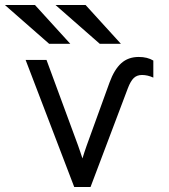

<svg xmlns="http://www.w3.org/2000/svg" viewBox="-44 -752 680 772"><path d="M254.5 0 59 -511H143L269.5 -168Q274 -156 278.5 -142Q283 -128 287.5 -115Q291.5 -128 296 -141.8Q300.5 -155.5 305 -168L396.5 -420.5Q415.5 -472.5 443.5 -497.8Q471.5 -523 514 -523Q548.5 -523 572.5 -508.5V-440Q549.5 -450.5 527 -450.5Q506.5 -450.5 493.8 -438.2Q481 -426 470 -397L320 0ZM357 -576 179 -732H300L442 -576ZM153.5 -576 -24.5 -732H96.5L238.5 -576Z"/></svg>

Font: Overpass Mono
Style: Regular
Weight: 400
Designer: Delve Withrington, Dave Bailey
Foundry: Delve Fonts LLC
Version: Version 4.000